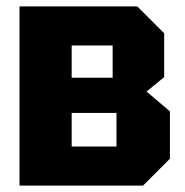

<svg xmlns="http://www.w3.org/2000/svg" viewBox="-20 -580 579 600"><path d="M41 -560V0H427L511 -84V-232L438 -294L493 -339V-476L409 -560ZM204 -337V-438H332V-337ZM204 -122V-227H344V-122Z"/></svg>

Font: Tektur SemiCondensed
Style: Bold
Weight: 700
Width: 4
Designer: Adam Jagosz
Foundry: Adam Jagosz
Version: Version 1.005;gftools[0.9.30]